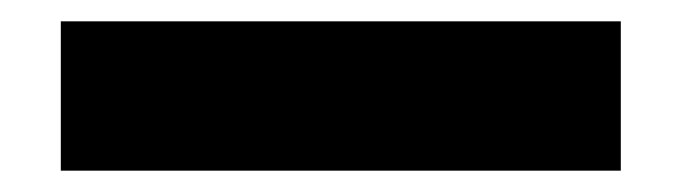

<svg xmlns="http://www.w3.org/2000/svg" viewBox="-20 -160 639 180"><path d="M37 0H562V-140H37Z"/></svg>

Font: Arthouse Owned Black
Style: Regular
Weight: 900
Designer: Jeremy Tribby
Foundry: Tribby Type
Version: Version 1.000;PS 001.000;hotconv 1.0.88;makeotf.lib2.5.64775